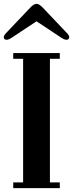

<svg xmlns="http://www.w3.org/2000/svg" viewBox="-21 -966 376 986"><path d="M-1.5 -775.4Q-1.5 -783.2 6.3 -792L135.7 -928.2Q153.3 -946.3 166.5 -946.3Q179.7 -946.3 197.3 -928.2L326.7 -792Q334.5 -783.2 334.5 -775.4Q334.5 -761.7 319.3 -761.7Q309.1 -761.7 289.1 -775.4L167.5 -856H165.5L43.9 -775.4Q23.9 -761.7 13.7 -761.7Q-1.5 -761.7 -1.5 -775.4ZM46.9 0V-29.3H97.7V-664.1H46.9V-693.4H286.1V-664.1H235.4V-29.3H286.1V0Z"/></svg>

Font: Monomachus
Style: Medium
Weight: 500
Designer: Alexey Kryukov
Version: Version 1.0